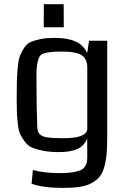

<svg xmlns="http://www.w3.org/2000/svg" viewBox="-20 -732 613 926"><path d="M60.5 0ZM497.1 -535.6V-67.9Q497.1 -19.5 493.9 13.7Q490.7 46.9 482.2 75.7Q473.6 104.5 459 121.8Q444.3 139.2 420.2 151.9Q396 164.6 363.3 169.4Q330.6 174.3 284.7 174.3Q189 174.3 132.3 154.3L138.7 87.9Q193.4 103 268.6 103Q304.2 103 328.9 99.1Q353.5 95.2 367.4 89.4Q381.3 83.5 388.9 72.5Q396.5 61.5 398.7 50.8Q400.9 40 400.9 23.4L400.4 -64Q387.2 -29.8 355 -14.2Q322.8 1.5 264.2 1.5Q222.2 1.5 190.9 -4.4Q159.7 -10.3 137.7 -19Q115.7 -27.8 101.3 -46.6Q86.9 -65.4 78.6 -82.3Q70.3 -99.1 66.4 -130.6Q62.5 -162.1 61.5 -187.3Q60.5 -212.4 60.5 -255.9Q60.5 -311 61.5 -342.3Q62.5 -373.5 65.9 -409.9Q69.3 -446.3 77.1 -464.8Q85 -483.4 97.4 -502.7Q109.9 -522 129.9 -530.3Q149.9 -538.6 177 -543.9Q204.1 -549.3 241.7 -549.3Q305.7 -549.3 344.2 -532Q382.8 -514.6 400.4 -476.1L409.7 -535.6ZM400.9 -108.9V-406.7Q400.9 -447.8 373.8 -465.6Q346.7 -483.4 276.9 -483.4Q208.5 -483.4 183.1 -471.2Q155.8 -458 155.8 -364.3Q155.8 -223.1 159.7 -118.2Q161.1 -95.2 171.6 -84.5Q182.1 -73.7 207.5 -69.6Q232.9 -65.4 287.1 -65.4Q396 -65.4 400.9 -108.9ZM190.9 -600.6Q190.9 -619.1 191.2 -656.2Q191.4 -693.4 191.4 -711.9H287.1Q287.1 -693.4 287.4 -656.2Q287.6 -619.1 287.6 -600.6Z"/></svg>

Font: Coda
Style: Regular
Weight: 400
Designer: vernon adams
Foundry: vernon adams
Version: Version 2.001; ttfautohint (v0.8) -r 50 -G 200 -x